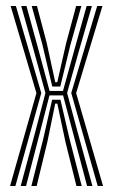

<svg xmlns="http://www.w3.org/2000/svg" viewBox="-20 -620 377 640"><path d="M48.9 0 97.4 -179.9 131.4 -310.1 91.1 -457 50.7 -600H68.2L105.3 -464.9L145.3 -316.8H189.9L229.5 -459.7L268.8 -600H286.3L243.6 -452L203.7 -310.1L238.8 -179.5L288.1 0H270.3L225.8 -167.9L190.3 -302.1H144.9L110.4 -168.1L66.8 0ZM84.6 0 124.4 -158 153.7 -287.6H181.5L211.6 -158L252.4 0H234.8L198.3 -146.4L171 -274.7H164.1L137.8 -146.6L102.2 0ZM13.5 0 101.4 -309.7 15.5 -600H33L117.6 -310L31.3 0ZM305.7 0 217.5 -310 304 -600H321.5L233.8 -309.7L323.5 0ZM154.2 -331.5 121.3 -471.5 85.7 -600H103.2L135.2 -479.1L164.2 -345.9H170.9L200.3 -475.5L233.8 -600H251.2L213.9 -467.3L181 -331.5Z"/></svg>

Font: Big Shoulders Inline Text SC Thin
Style: Regular
Weight: 100
Designer: Patric King
Foundry: XO Type Co
Version: Version 2.002